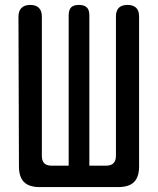

<svg xmlns="http://www.w3.org/2000/svg" viewBox="-20 -760 640 780"><path d="M141 0Q98 0 77.5 -20.5Q57 -41 57 -84L55 -692Q55 -716 67.5 -728Q80 -740 103 -740Q126 -740 138 -728Q150 -716 150 -693V-127Q150 -107 159.5 -97Q169 -87 189 -87H259V-698Q259 -720 269 -730Q279 -740 301 -740Q322 -740 332.5 -730Q343 -720 343 -698V-87H412Q431 -87 441 -97Q451 -107 451 -127V-693Q451 -716 462.5 -728Q474 -740 498 -740Q521 -740 533 -728.5Q545 -717 545 -693V-84Q545 -41 524.5 -20.5Q504 0 460 0Z"/></svg>

Font: Maple Mono NL Medium
Style: Regular
Weight: 500
Monospace: yes
Designer: subframe7536
Version: Version 7.000